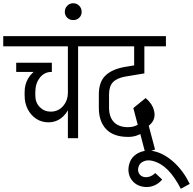

<svg xmlns="http://www.w3.org/2000/svg" viewBox="-45 -853 1191 1185"><path d="M254 -98Q212 -98 179 -119.5Q146 -141 126.5 -178.5Q107 -216 107 -263H173Q173 -220 200.5 -192Q228 -164 268 -164ZM107 -263V-285H173V-263ZM254 -98 268 -164Q314 -164 344 -198Q374 -232 374 -283H401Q401 -230 382 -188Q363 -146 330 -122Q297 -98 254 -98ZM107 -285Q107 -332 128.5 -368.5Q150 -405 187.5 -426.5Q225 -448 272 -448V-409Q229 -409 201 -373.5Q173 -338 173 -285ZM55 -409V-466H275V-409ZM-25 -567V-630H379V-567ZM374 0V-620H437V0ZM276 -567V-630H535V-567Z M407 -729Q385 -729 370 -743.5Q355 -758 355 -780Q355 -802 370 -817.5Q385 -833 407 -833Q429 -833 444 -817.5Q459 -802 459 -780Q459 -758 444 -743.5Q429 -729 407 -729Z M485 -567V-630H979V-567ZM746 -8Q656 -8 610.5 -55.5Q565 -103 565 -188H628Q628 -151 641 -124Q654 -97 680 -82.5Q706 -68 746 -68ZM565 -187V-271H628V-187ZM565 -270Q565 -347 605.5 -386.5Q646 -426 726 -440V-380Q674 -370 651 -344.5Q628 -319 628 -270ZM726 -380V-440L846 -460V-400ZM783 -437V-630H846V-437ZM905 -172Q917 -129 892.5 -96.5Q868 -64 814 -50L802 -95Q829 -102 841 -118.5Q853 -135 847 -157ZM854 -248Q895 -213 905 -172L847 -157Q842 -177 804 -203ZM854 -248 863 -99 805 -83 778 -186ZM851 89 781 -179 841 -197 912 70ZM745 -8V-68Q768 -68 787.5 -75Q807 -82 834 -98L844 -38Q817 -22 795 -15Q773 -8 745 -8Z M913 82Q975 99 1031.5 151.5Q1088 204 1126 282L1071 312Q1032 237 990 195Q948 153 897 140ZM913 82 897 140Q866 132 841 143Q816 154 810 177L752 162Q760 129 784 108Q808 87 842 79.5Q876 72 913 82ZM913 215 956 255Q939 275 918 286.5Q897 298 873.5 300.5Q850 303 826 297L842 239Q859 243 878 237Q897 231 913 215ZM752 162 810 177Q803 199 812.5 216.5Q822 234 842 239L826 297Q797 289 777 268.5Q757 248 750.5 220Q744 192 752 162Z"/></svg>

Font: Akshar Light
Style: Regular
Weight: 300
Designer: Tall Chai
Foundry: Tall Chai
Version: Version 1.100